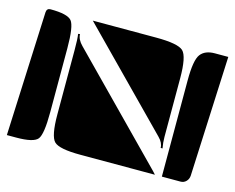

<svg xmlns="http://www.w3.org/2000/svg" viewBox="-75 -597 849 694"><g transform="rotate(15 350.0 -250.0)"><path d="M580 -10V-370Q580 -446 596.5 -468Q613 -490 650 -490H700L680 -40Q679 -27 670.5 -18.5Q662 -10 650 -10ZM154 -430 161 -431Q161 -411 181 -391L544 -21Q549 -16 554 -10H275Q196 -10 176.5 -29Q157 -48 157 -130V-370Q157 -415 154 -430ZM193 -490H430Q512 -490 532 -471Q552 -452 552 -370V-151Q552 -130 556 -109H549Q549 -128 531 -146ZM0 -10 20 -475Q21 -490 35 -490Q99 -490 114.5 -471Q130 -452 130 -370V-130Q130 -48 115 -29Q100 -10 35 -10Z"/></g></svg>

Font: PrimecolorCV1
Style: Medium
Weight: 500
Designer: gluk
Foundry: gluk
Version: Version 0.672